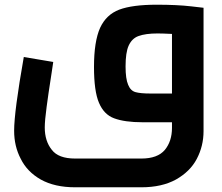

<svg xmlns="http://www.w3.org/2000/svg" viewBox="-20 -519 944 815"><path d="M844 -486 792 -492Q732 -499 645 -499Q542 -499 486 -478Q431 -457 405 -401Q379 -343 379 -235Q379 -132 400 -83Q421 -33 464 -17Q509 0 586 0H710V24Q710 80 680 117Q649 154 580 154H299Q228 154 200 117Q170 80 170 22Q170 -7 178 -66Q184 -113 199 -209L206 -256L81 -277Q40 -45 40 36Q40 102 68 155Q95 210 153 243Q212 276 299 276H580Q667 276 727 243Q787 209 815 156Q844 101 844 38ZM513 -237Q513 -296 526 -325Q540 -356 568 -366Q598 -377 649 -377Q670 -377 710 -375V-122H619Q576 -122 555 -128Q534 -134 524 -159Q513 -184 513 -237Z"/></svg>

Font: Online Auction - Bold
Style: Bold
Weight: 500
Designer: Mohamed Mostafa, the designer of Online Auction
Foundry: Kief Type Foundry
Version: ""